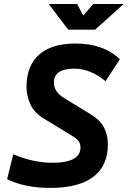

<svg xmlns="http://www.w3.org/2000/svg" viewBox="-20 -918 631 948"><path d="M229 9.8Q102.5 9.8 15.1 -33.2L45.4 -156.2Q145.5 -114.3 238.3 -114.3Q377.4 -114.3 377.4 -189.9Q377.4 -208.5 367.7 -221.4Q357.9 -234.4 335 -248L193.4 -334.5Q147.5 -362.8 129.2 -404.8Q110.8 -446.8 110.8 -486.8Q110.8 -593.3 172.9 -648.2Q234.9 -703.1 352.5 -703.1Q491.2 -703.1 571.8 -625.5L501 -517.1Q426.3 -579.1 346.7 -579.1Q246.1 -579.1 246.1 -509.8Q246.1 -465.3 295.4 -434.6L426.3 -354.5Q475.6 -324.7 494.1 -287.4Q512.7 -250 512.7 -206.1Q512.7 -99.6 440.7 -44.9Q368.7 9.8 229 9.8ZM316.9 -771.5 220.7 -898.4H360.8L391.1 -841.3L440.9 -898.4H590.8L449.7 -771.5Z"/></svg>

Font: Cascadia Code PL
Style: Bold Italic
Weight: 700
Italic angle: -10°
Monospace: yes
Designer: Aaron Bell
Foundry: Saja Typeworks
Version: Version 2404.023; ttfautohint (v1.8.4)